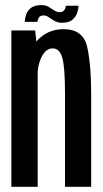

<svg xmlns="http://www.w3.org/2000/svg" viewBox="-20 -714 395 734"><path d="M23.5 0V-597.5H114.5L119 -555.5Q160 -602.5 223 -602.5Q299 -602.5 313.8 -532.5Q328.5 -462.5 328.5 -358V0H228.5V-357Q228.5 -457 218.2 -493Q208 -529 181.5 -529Q155.5 -529 139 -496.5Q127 -472.5 124 -440.5V0ZM217.5 -627Q200.5 -627 188.5 -634Q176.5 -641 166.8 -648Q157 -655 147 -655Q133.5 -655 128.5 -646.8Q123.5 -638.5 123 -630.5H74.5Q75 -643.5 80 -658.5Q85 -673.5 98.8 -684Q112.5 -694.5 138 -694.5Q154.5 -694.5 166 -687.8Q177.5 -681 187.2 -674.2Q197 -667.5 208.5 -667.5Q220.5 -667.5 226 -675.8Q231.5 -684 231.5 -692H280Q280 -679.5 274.8 -664.2Q269.5 -649 256.2 -638Q243 -627 217.5 -627Z"/></svg>

Font: Anybody Condensed Medium
Style: Regular
Weight: 500
Width: 3
Designer: Tyler Finck
Foundry: Etcetera Type Company
Version: Version 1.010; ttfautohint (v1.8.3) -l 8 -r 50 -G 200 -x 14 